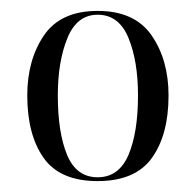

<svg xmlns="http://www.w3.org/2000/svg" viewBox="-20 -760 359 352"><path d="M30 -585Q30 -650 60.5 -695Q91 -740 159 -740Q227 -740 258 -695Q289 -650 289 -585Q289 -513 258.5 -470.5Q228 -428 159 -428Q90 -428 60 -470.5Q30 -513 30 -585ZM233 -585Q233 -648 215.5 -690.5Q198 -733 159 -733Q121 -733 103.5 -690Q86 -647 86 -585Q86 -517 103 -476Q120 -435 159 -435Q198 -435 215.5 -476Q233 -517 233 -585Z"/></svg>

Font: Viaoda Libre
Style: Regular
Weight: 400
Designer: Gydient
Version: Version 2.000